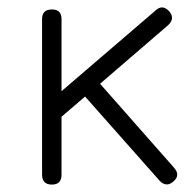

<svg xmlns="http://www.w3.org/2000/svg" viewBox="-20 -498 519 518"><path d="M120 0C120 0 120 0 120 0C102.5 0 93.5 -9 93.5 -26.5C93.5 -26.5 93.5 -26.5 93.5 -26.5C93.5 -26.5 93.5 -446.5 93.5 -446.5C93.5 -464 102.5 -472.5 120 -472.5C120 -472.5 120 -472.5 120 -472.5C137.5 -472.5 146 -464 146 -446.5C146 -446.5 146 -446.5 146 -446.5C146 -446.5 146 -252 146 -252C146 -252 400 -470 400 -470C412.5 -481.5 424.5 -480.5 436.5 -467.5C436.5 -467.5 436.5 -467.5 436.5 -467.5C442 -461 444.5 -455 444 -448.5C443.5 -442 440 -436 434 -430.5C434 -430.5 434 -430.5 434 -430.5C434 -430.5 250 -272 250 -272C250 -272 450 -45 450 -45C461.5 -31.5 461 -19.5 447.5 -8C447.5 -8 447.5 -8 447.5 -8C441 -2.5 435 0 429 -0.5C422.5 -1 416.5 -4 411 -10C411 -10 411 -10 411 -10C411 -10 209.5 -237.5 209.5 -237.5C209.5 -237.5 146 -183 146 -183C146 -183 146 -26.5 146 -26.5C146 -9 137.5 0 120 0Z"/></svg>

Font: Jura-Fortis-Regular
Style: Regular
Weight: 500
Designer: Daniel Johnson, Alexei Vanyashin, Mirko Velimirovic
Foundry: Daniel Johnson
Version: ""